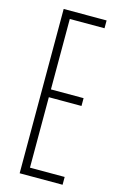

<svg xmlns="http://www.w3.org/2000/svg" viewBox="-123 -851 559 903"><g transform="rotate(15 157.0 -400.0)"><path d="M70 0V-800H279V-762H110V-419H269V-381H110V-38H279V0Z"/></g></svg>

Font: Big Shoulders Text SC Thin
Style: Regular
Weight: 100
Designer: Patric King
Foundry: XO Type Co
Version: Version 2.002